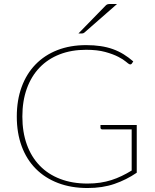

<svg xmlns="http://www.w3.org/2000/svg" viewBox="-20 -938 778 966"><path d="M668 -69Q616 -33.5 556 -12.8Q496 8 420.5 8Q338 8 272 -17.2Q206 -42.5 159.8 -89.2Q113.5 -136 89 -202.5Q64.5 -269 64.5 -351.5Q64.5 -434 88.8 -500.2Q113 -566.5 158.5 -613.5Q204 -660.5 268.5 -685.8Q333 -711 413.5 -711Q453 -711 486.2 -706Q519.5 -701 548 -690.8Q576.5 -680.5 601.8 -665Q627 -649.5 650.5 -629L643.5 -618.5Q639.5 -612.5 632 -614.5Q627 -616 613.8 -627.5Q600.5 -639 575 -652.2Q549.5 -665.5 509.8 -676.5Q470 -687.5 413 -687.5Q339.5 -687.5 280.2 -664.5Q221 -641.5 179.2 -598Q137.5 -554.5 115 -492.2Q92.5 -430 92.5 -351.5Q92.5 -273.5 115 -211Q137.5 -148.5 179.8 -104.8Q222 -61 282.8 -37.8Q343.5 -14.5 420 -14.5Q454.5 -14.5 484.2 -19Q514 -23.5 540.5 -32Q567 -40.5 592 -52.5Q617 -64.5 642.5 -80V-287H494Q490.5 -287 488 -289.5Q485.5 -292 485.5 -295V-309H668ZM569 -918 404.5 -774Q399.5 -769.5 391.5 -769.5H374.5L510.5 -909Q515.5 -914.5 520.5 -916.2Q525.5 -918 535.5 -918Z"/></svg>

Font: Lato Thin
Style: Regular
Weight: 200
Designer: Lukasz Dziedzic
Foundry: tyPoland Lukasz Dziedzic
Version: Version 2.007; 2014-02-27